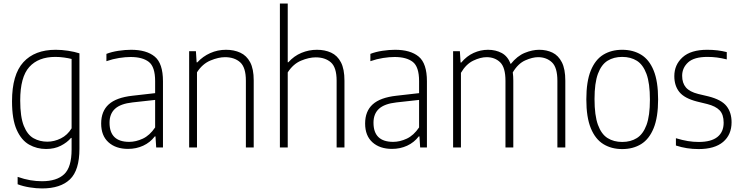

<svg xmlns="http://www.w3.org/2000/svg" viewBox="-20 -828 4162 1078"><path d="M216 230Q183.5 230 146.2 224Q109 218 79 206.5V165Q116 178 149.8 183.8Q183.5 189.5 215.5 189.5Q298.5 189.5 340.2 150.2Q382 111 382 11.5V-53.5H378.5Q357 -28 321.5 -9.8Q286 8.5 238.5 8.5Q187 8.5 143.5 -16Q100 -40.5 73.8 -99Q47.5 -157.5 47.5 -259.5Q47.5 -409 111.2 -478.8Q175 -548.5 292.5 -548.5Q326.5 -548.5 362.5 -543Q398.5 -537.5 426 -528.5V7Q426 128 372.8 179Q319.5 230 216 230ZM246 -32.5Q284.5 -32.5 321.8 -51Q359 -69.5 382 -107.5V-497Q364.5 -501.5 339.8 -505Q315 -508.5 290.5 -508.5Q195.5 -508.5 144.5 -452Q93.5 -395.5 93.5 -264Q93.5 -171.5 113.8 -121.2Q134 -71 168.5 -51.8Q203 -32.5 246 -32.5Z M699 8Q630.5 8 589.2 -29Q548 -66 548 -134.5Q548 -203.5 590.5 -242Q633 -280.5 723.5 -290.5L851 -305V-372.5Q851 -453 815.5 -480.5Q780 -508 713.5 -508Q684.5 -508 649 -502.5Q613.5 -497 577.5 -484.5V-525.5Q607 -537 645 -542.8Q683 -548.5 716 -548.5Q802.5 -548.5 848.8 -510.2Q895 -472 895 -371.5V0H857L853 -62H849Q823 -28 784 -10Q745 8 699 8ZM595 -139Q595 -31.5 705.5 -31.5Q743 -31.5 781.8 -49.5Q820.5 -67.5 851 -112.5V-267L724 -253Q656.5 -245.5 625.8 -217.2Q595 -189 595 -139Z M1042 0V-540.5H1080L1084 -478H1088Q1119 -511.5 1160.5 -530Q1202 -548.5 1249 -548.5Q1294 -548.5 1329.2 -532.2Q1364.5 -516 1384.5 -478.5Q1404.5 -441 1404.5 -376.5V0H1360.5V-375Q1360.5 -449.5 1328.5 -478.2Q1296.5 -507 1243 -507Q1206.5 -507 1161.5 -488.2Q1116.5 -469.5 1086 -422V0Z M1551.5 0V-808H1595.5V-478.5H1599Q1631 -514 1672.5 -531.2Q1714 -548.5 1759.5 -548.5Q1804 -548.5 1839 -532.5Q1874 -516.5 1894 -478.5Q1914 -440.5 1914 -375V0H1870V-375Q1870 -449.5 1837.8 -477.8Q1805.5 -506 1752.5 -506Q1715 -506 1670.5 -487.5Q1626 -469 1595.5 -421.5V0Z M2181 8Q2112.5 8 2071.2 -29Q2030 -66 2030 -134.5Q2030 -203.5 2072.5 -242Q2115 -280.5 2205.5 -290.5L2333 -305V-372.5Q2333 -453 2297.5 -480.5Q2262 -508 2195.5 -508Q2166.5 -508 2131 -502.5Q2095.5 -497 2059.5 -484.5V-525.5Q2089 -537 2127 -542.8Q2165 -548.5 2198 -548.5Q2284.5 -548.5 2330.8 -510.2Q2377 -472 2377 -371.5V0H2339L2335 -62H2331Q2305 -28 2266 -10Q2227 8 2181 8ZM2077 -139Q2077 -31.5 2187.5 -31.5Q2225 -31.5 2263.8 -49.5Q2302.5 -67.5 2333 -112.5V-267L2206 -253Q2138.5 -245.5 2107.8 -217.2Q2077 -189 2077 -139Z M2524 0V-540.5H2562L2566 -477H2570Q2600.5 -513.5 2639.5 -531Q2678.5 -548.5 2720 -548.5Q2763 -548.5 2796.8 -530.5Q2830.5 -512.5 2847.5 -468.5Q2884 -514 2926.5 -531.2Q2969 -548.5 3007.5 -548.5Q3049 -548.5 3082 -532.5Q3115 -516.5 3134.5 -478.5Q3154 -440.5 3154 -375V0H3109.5V-374Q3109.5 -449.5 3078.8 -478.2Q3048 -507 3001 -507Q2969.5 -507 2929 -489Q2888.5 -471 2859 -421.5Q2862 -400.5 2862 -375.5V0H2818V-374Q2818 -449.5 2788.2 -478.2Q2758.5 -507 2712 -507Q2678 -507 2637.2 -487.5Q2596.5 -468 2568 -419V0Z M3473.5 9Q3413 9 3367.8 -18.8Q3322.5 -46.5 3297.2 -108Q3272 -169.5 3272 -270Q3272 -370.5 3297 -431.8Q3322 -493 3367.2 -520.8Q3412.5 -548.5 3473.5 -548.5Q3534 -548.5 3579.5 -521Q3625 -493.5 3650 -432.2Q3675 -371 3675 -270Q3675 -170 3650 -108.5Q3625 -47 3579.8 -19Q3534.5 9 3473.5 9ZM3473.5 -31Q3521 -31 3555.8 -52.8Q3590.5 -74.5 3609.8 -126.2Q3629 -178 3629 -268.5Q3629 -360.5 3609.8 -412.8Q3590.5 -465 3555.8 -486.8Q3521 -508.5 3473.5 -508.5Q3426 -508.5 3391.2 -487Q3356.5 -465.5 3337.2 -413.8Q3318 -362 3318 -272Q3318 -180 3337.2 -127.2Q3356.5 -74.5 3391.2 -52.8Q3426 -31 3473.5 -31Z M3902.5 9Q3835 9 3775 -11V-52Q3811.5 -41 3841.8 -36Q3872 -31 3903 -31Q3973 -31 4008 -59Q4043 -87 4043 -139Q4043 -185 4020.5 -208.5Q3998 -232 3950.5 -244L3893 -258Q3823 -276 3794.5 -311.2Q3766 -346.5 3766 -400.5Q3766 -464.5 3812.5 -506.5Q3859 -548.5 3951 -548.5Q3981.5 -548.5 4008.2 -545.2Q4035 -542 4060.5 -535.5V-494.5Q4030.5 -502 4005.2 -505.2Q3980 -508.5 3952 -508.5Q3877 -508.5 3843.5 -477.8Q3810 -447 3810 -402.5Q3810 -362 3831 -337.2Q3852 -312.5 3900 -300.5L3957 -287Q4030.5 -268.5 4059 -232.5Q4087.5 -196.5 4087.5 -141.5Q4087.5 -71.5 4040 -31.2Q3992.5 9 3902.5 9Z"/></svg>

Font: Encode Sans SemiCondensed SemiCondensed ExtraLight
Style: Regular
Weight: 200
Width: 4
Designer: Multiple Designers
Foundry: Impallari Type
Version: Version 3.000; ttfautohint (v1.8.3) -l 8 -r 50 -G 200 -x 14 